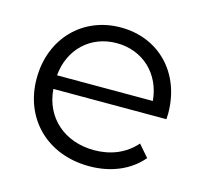

<svg xmlns="http://www.w3.org/2000/svg" viewBox="-83 -624 771 722"><g transform="rotate(15 302.0 -262.5)"><path d="M558 -263C558 -421 451 -530 303 -530C155 -530 46 -419 46 -263C46 -107 158 5 322 5C405 5 478 -25 525 -81L485 -127C445 -81 388 -58 324 -58C209 -58 125 -131 117 -241H557C557 -249 558 -257 558 -263ZM303 -469C406 -469 481 -397 490 -294H117C126 -397 201 -469 303 -469Z"/></g></svg>

Font: Montserrat Lite
Style: Regular
Weight: 400
Designer: Julieta Ulanovsky
Foundry: Julieta Ulanovsky
Version: Version 7.200;PS 007.200;hotconv 1.0.88;makeotf.lib2.5.64775